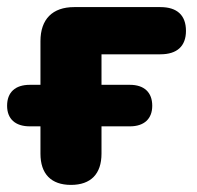

<svg xmlns="http://www.w3.org/2000/svg" viewBox="-25 -512 554 541"><path d="M175 9C231 9 261 -22 261 -79V-156H341C381 -156 404 -177 404 -214C404 -252 381 -273 341 -273H261V-359H427C474 -359 499 -382 499 -425C499 -469 474 -492 427 -492H184C123 -492 89 -458 89 -396V-273H59C18 -273 -5 -252 -5 -214C-5 -177 18 -156 59 -156H89V-79C89 -22 119 9 175 9Z"/></svg>

Font: SN Pro Heavy
Style: Regular
Weight: 800
Designer: Tobias Whetton
Foundry: Supernotes
Version: Version 1.001;Glyphs 3.2 (3249)